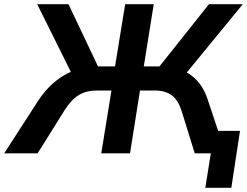

<svg xmlns="http://www.w3.org/2000/svg" viewBox="-46 -725 1168 908"><path d="M925 163 951 0H899L915 -106H1089L1048 163ZM-26 0 136 -251Q166 -296 201.5 -328Q237 -360 276.5 -379.5Q316 -399 361 -405L298 -367L130 -705H278L426 -393L408 -411H498L546 -705H681L634 -411H724L694 -393L942 -705H1102L825 -367L768 -405Q810 -399 843 -379Q876 -359 899.5 -327.5Q923 -296 937 -252L1021 0H875L812 -203Q796 -252 766 -274.5Q736 -297 685 -297H616L569 0H433L481 -297H412Q362 -297 326 -275Q290 -253 259 -203L132 0Z"/></svg>

Font: Nunito Sans 7pt
Style: Bold Italic
Weight: 700
Italic angle: -9°
Version: Version 3.101;gftools[0.9.27]